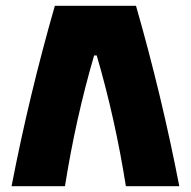

<svg xmlns="http://www.w3.org/2000/svg" viewBox="-20 -645 661 665"><path d="M170 -625H451Q540 -315 601 0H416Q379 -234 315 -453H306Q242 -234 205 0H20Q81 -315 170 -625Z"/></svg>

Font: Changa ExtraBold
Style: Regular
Weight: 800
Designer: Eduardo Rodriguez Tunni
Foundry: Eduardo Rodriguez Tunni
Version: Version 2.002; ttfautohint (v1.5) -l 8 -r 50 -G 220 -x 14 -H